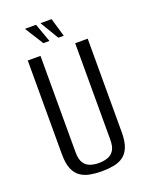

<svg xmlns="http://www.w3.org/2000/svg" viewBox="-141 -808 695 894"><g transform="rotate(-20 206.5 -361.0)"><path d="M207 12Q176 12 149 7Q122 2 101.5 -12Q81 -26 69.5 -53.5Q58 -81 58 -127V-591H121V-114Q121 -78 133 -60Q145 -42 164.5 -35.5Q184 -29 207 -29Q229 -29 249 -35.5Q269 -42 281 -60Q293 -78 293 -114V-591H355V-127Q355 -81 343.5 -53.5Q332 -26 312 -12Q292 2 264.5 7Q237 12 207 12ZM255 -642H228L173 -734H228ZM184 -642H154L96 -734H151Z"/></g></svg>

Font: Alumni Sans Thin
Style: Regular
Weight: 400
Version: Version 1.018